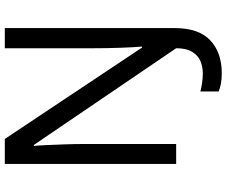

<svg xmlns="http://www.w3.org/2000/svg" viewBox="-92 -662 944 800"><g transform="rotate(-90 380.0 -262.0)"><path d="M475 190Q450 190 431.5 186.5Q413 183 399 177V101Q415 105 434 108Q453 111 475 111Q501 111 524.5 101.5Q548 92 563.5 67.5Q579 43 579 0L176 -593H172Q174 -574 175.5 -539Q177 -504 178.5 -464Q180 -424 180 -387V0H97V-714H201L582 -142H586Q583 -174 581 -230.5Q579 -287 579 -342V-714H663V-6Q663 94 612 142Q561 190 475 190Z"/></g></svg>

Font: Noto Sans Tifinagh Tawellemmet
Style: Regular
Weight: 400
Designer: JamraPatel
Foundry: JamraPatel LLC
Version: Version 2.006; ttfautohint (v1.8.4.7-5d5b)